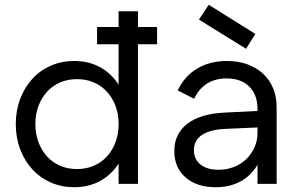

<svg xmlns="http://www.w3.org/2000/svg" viewBox="-20 -769 1247 803"><path d="M557 0H476V-85Q446 -38 398.5 -12Q351 14 290 14Q238 14 193 -5.5Q148 -25 115.5 -60.5Q83 -96 64.5 -144.5Q46 -193 46 -250Q46 -307 64.5 -355.5Q83 -404 115.5 -439.5Q148 -475 193 -494.5Q238 -514 290 -514Q351 -514 398.5 -488Q446 -462 476 -415V-584H386V-656H476V-722H557V-656H637V-584H557ZM302 -62Q341 -62 373 -76Q405 -90 428 -115.5Q451 -141 463.5 -175.5Q476 -210 476 -250Q476 -291 463.5 -325Q451 -359 428 -384.5Q405 -410 373 -424Q341 -438 302 -438Q263 -438 231 -424Q199 -410 176 -384.5Q153 -359 140.5 -325Q128 -291 128 -250Q128 -210 140.5 -175.5Q153 -141 176 -115.5Q199 -90 231 -76Q263 -62 302 -62Z M709 -137Q709 -209 763 -251Q817 -293 917 -298L1057 -305V-312Q1057 -373 1022.5 -407Q988 -441 928 -441Q880 -441 846 -419.5Q812 -398 792 -356L723 -391Q752 -451 805 -482.5Q858 -514 929 -514Q976 -514 1014.5 -500Q1053 -486 1080 -461Q1107 -436 1122 -400.5Q1137 -365 1137 -321V0H1057V-80Q1030 -34 985.5 -10Q941 14 882 14Q803 14 756 -27Q709 -68 709 -137ZM894 -59Q929 -59 959 -71Q989 -83 1010.5 -104Q1032 -125 1044.5 -153Q1057 -181 1057 -213V-236L923 -230Q858 -227 824.5 -204.5Q791 -182 791 -141Q791 -103 818.5 -81Q846 -59 894 -59ZM812 -687 853 -749 1048 -627 1009 -565Z"/></svg>

Font: NT Somic
Style: Regular
Weight: 400
Designer: Ravid Balaliev — lead type designer, mastering
Michael Voronin — secret advisor, marketing
Ivan Kovalenko — best boy
Foundry: NT Type
Version: Version 0.7